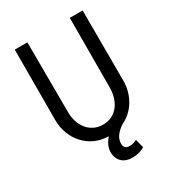

<svg xmlns="http://www.w3.org/2000/svg" viewBox="-212 -828 1024 1133"><g transform="rotate(-30 300.0 -261.5)"><path d="M531.2 -710.9H443.8L442.4 -229.5Q441.4 -197.8 432.1 -168.5Q422.9 -139.2 405.3 -116.7Q387.2 -93.8 360.8 -80.3Q334.5 -66.9 299.8 -66.9Q265.1 -66.9 238.5 -80.6Q211.9 -94.2 194.3 -116.7Q176.3 -139.2 166.7 -168.5Q157.2 -197.8 156.7 -229.5L154.8 -710.9H68.8L67.9 -229.5Q68.4 -180.2 85 -137.2Q101.6 -94.2 131.3 -62Q160.2 -30.3 200.7 -11.2Q241.2 7.8 291.5 9.3Q292 9.3 292.7 9.3Q293.5 9.3 293.9 9.3Q287.1 17.1 281.2 24.9Q275.4 32.7 271 41Q263.7 54.2 259.8 68.1Q255.9 82 255.9 95.7Q255.9 118.7 263.2 136Q270.5 153.3 283.2 165Q295.9 176.8 313 182.6Q330.1 188.5 350.1 188.5Q381.8 188.5 402.6 181.6Q423.3 174.8 437 167L421.9 107.9Q414.1 111.8 401.1 116.5Q388.2 121.1 372.6 120.6Q352.1 120.6 343.3 110.6Q334.5 100.6 334.5 84Q334.5 71.8 337.9 60.1Q341.3 48.3 347.7 37.6Q356.4 23.9 369.6 11.5Q382.8 -1 399.9 -12.2Q429.7 -26.4 454.1 -48.3Q478.5 -70.3 495.6 -98.6Q512.7 -127 522.5 -160.2Q532.2 -193.4 532.2 -229.5Z"/></g></svg>

Font: RobotoMono Nerd Font
Style: Regular
Weight: 400
Monospace: yes
Designer: Google
Version: Version 3.000;Nerd Fonts 3.2.1